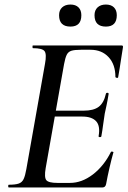

<svg xmlns="http://www.w3.org/2000/svg" viewBox="-20 -825 565 845"><path d="M19 0Q16 0 16 -6Q16 -12 19 -12Q47 -12 62 -17Q77 -22 84 -37Q91 -52 96 -81L178 -544Q186 -587 176 -600Q166 -613 125 -613Q123 -613 123 -619Q123 -625 125 -625H515Q523 -625 521 -616Q518 -597 514 -572Q510 -547 506.5 -523.5Q503 -500 500 -485Q499 -481 493.5 -482.5Q488 -484 488 -486Q488 -541 458 -573.5Q428 -606 378 -606H337Q308 -606 294 -601.5Q280 -597 273.5 -583.5Q267 -570 262 -543L181 -85Q174 -44 184 -32Q194 -20 233 -20H288Q340 -20 388.5 -57Q437 -94 468 -156Q470 -159 475.5 -157.5Q481 -156 479 -154Q471 -126 462 -87Q453 -48 447 -15Q444 0 431 0ZM426 -225Q425 -221 419 -221.5Q413 -222 414 -226Q422 -271 403 -291.5Q384 -312 342 -312H183L186 -338H349Q392 -338 414.5 -355Q437 -372 446 -412Q447 -417 453 -416.5Q459 -416 458 -411Q453 -380 449 -362Q445 -344 441 -325Q437 -301 434 -277Q431 -253 426 -225ZM446 -708Q396 -708 396 -758Q396 -780 409.5 -792.5Q423 -805 446 -805Q469 -805 481.5 -792.5Q494 -780 494 -758Q494 -708 446 -708ZM290 -708Q240 -708 240 -758Q240 -780 253.5 -792.5Q267 -805 290 -805Q313 -805 325.5 -792.5Q338 -780 338 -758Q338 -708 290 -708Z"/></svg>

Font: Cormorant Garamond Light SemiBold
Style: Italic
Weight: 600
Italic angle: -10°
Version: Version 4.001